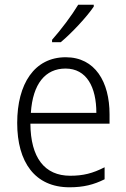

<svg xmlns="http://www.w3.org/2000/svg" viewBox="-20 -785 536 815"><path d="M378 -757V-765H312C285 -720 240 -660 201 -616V-606H238C285 -645 349 -714 378 -757ZM259 -542C126 -542 53 -429 53 -263C53 -97 128 10 275 10C334 10 378 -1 424 -24V-75C373 -49 333 -39 278 -39C169 -39 110 -116 109 -260H445V-300C445 -437 384 -542 259 -542ZM258 -494C348 -494 389 -415 389 -306H111C119 -430 173 -494 258 -494Z"/></svg>

Font: Noto Sans Ethiopic SemiCondensed Light
Style: Regular
Weight: 300
Width: 4
Designer: Monotype Design Team
Foundry: Monotype Imaging Inc.
Version: Version 2.102